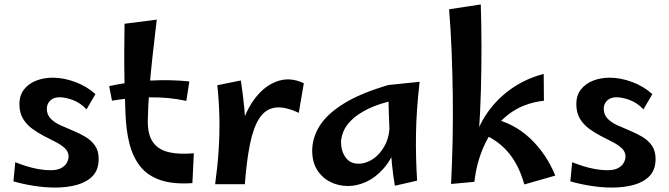

<svg xmlns="http://www.w3.org/2000/svg" viewBox="-20 -824 3014 865"><path d="M229.2 21Q181.2 21 131.2 13Q81.2 5 40.5 -7L48.8 -93.2Q71.8 -84 97.2 -75.9Q122.8 -67.8 151.2 -62.5Q179.8 -57.2 209.2 -57.2Q238.2 -57.2 255.8 -66.8Q273.2 -76.2 281.1 -90.8Q289 -105.2 289 -118.2Q289 -140.2 273 -155.5Q257 -170.8 231.8 -183.8Q206.5 -196.8 178.2 -211.2Q150 -225.8 124.8 -244.4Q99.5 -263 83.5 -289.6Q67.5 -316.2 67.5 -355Q67.5 -395 88.4 -421.2Q109.2 -447.5 143.2 -460.8Q177.2 -474 217.8 -474Q267 -474 319.2 -454.5Q371.5 -435 410 -400L369.8 -331.2Q341.5 -361.2 308 -373.5Q274.5 -385.8 247.5 -385.8Q221.8 -385.8 206.4 -371Q191 -356.2 191 -334Q191 -307.5 208 -289.9Q225 -272.2 251.5 -260.1Q278 -248 307.8 -235.8Q337.5 -223.5 364 -208Q390.5 -192.5 407.5 -168.8Q424.5 -145 424.5 -108Q424.5 -59 397.4 -31Q370.2 -3 325.9 9Q281.5 21 229.2 21Z M846.8 1Q760.2 7 702.9 -12.6Q645.5 -32.2 612.1 -74Q578.8 -115.8 563.1 -177.2Q547.5 -238.8 545.2 -316.5Q542.2 -392 540.9 -459.2Q539.5 -526.5 539.8 -589.8Q540 -653 541 -717L686.2 -735.5Q675.8 -647.2 667.1 -569.5Q658.5 -491.8 652.9 -420.6Q647.2 -349.5 645.8 -279.8Q645.2 -216 669.9 -182.4Q694.5 -148.8 741.5 -138.1Q788.5 -127.5 853.2 -133.5ZM819.5 -369.5Q742.2 -386.5 655.2 -385.5Q568.2 -384.5 484.5 -370.5L471.8 -436Q561.5 -456 657 -461Q752.5 -466 833 -457Z M1083 6 1047.2 -125.2Q1050.5 -211.2 1076.1 -281.9Q1101.8 -352.5 1144 -399.2Q1186.2 -446 1238.9 -461Q1291.5 -476 1348.8 -449L1326 -315.5Q1261.5 -345.8 1218 -338.9Q1174.5 -332 1147.6 -289.9Q1120.8 -247.8 1105.9 -173.5Q1091 -99.2 1083 6ZM1083 6H949.2Q960 -72 964.9 -146Q969.8 -220 968.4 -293.1Q967 -366.2 959 -440L1065 -461.5Q1075.2 -395 1080.6 -336.5Q1086 -278 1087.6 -223.5Q1089.2 -169 1087.8 -112.6Q1086.2 -56.2 1083 6Z M1547.2 14Q1504.8 14 1467.9 -4.6Q1431 -23.2 1408.8 -58.6Q1386.5 -94 1386.5 -145Q1386.5 -202 1419.4 -255.8Q1452.2 -309.5 1527.9 -356.8Q1603.5 -404 1730 -441L1763.5 -374Q1685.8 -357.2 1636.9 -332.8Q1588 -308.2 1561.8 -281.4Q1535.5 -254.5 1526 -228.6Q1516.5 -202.8 1516.5 -182.8Q1516.5 -143.8 1536.8 -115.1Q1557 -86.5 1594.5 -86.5Q1628.8 -86.5 1661.1 -108.2Q1693.5 -130 1714.9 -170.9Q1736.2 -211.8 1735.5 -270.5L1793.8 -314Q1788 -225 1764.4 -162.8Q1740.8 -100.5 1705.1 -61.5Q1669.5 -22.5 1628.6 -4.2Q1587.8 14 1547.2 14ZM1759 12.8Q1751.5 -28.2 1745.9 -84.5Q1740.2 -140.8 1736.9 -199.6Q1733.5 -258.5 1731.8 -310.9Q1730 -363.2 1729.5 -398.6Q1729 -434 1730 -441L1870.5 -455.5Q1855.8 -328.5 1854.1 -221.1Q1852.5 -113.8 1859.2 -10.2Z M2342.2 7Q2328.5 -41.5 2309.4 -78Q2290.2 -114.5 2266.2 -141.6Q2242.2 -168.8 2213.1 -188.8Q2184 -208.8 2148.8 -224.8L2197 -290.5Q2295 -269.5 2367.9 -201Q2440.8 -132.5 2481.8 -33ZM2117.2 -4.8 2107 -154.5Q2122.8 -233.8 2166.4 -302.1Q2210 -370.5 2277.4 -419.8Q2344.8 -469 2429.5 -491L2430.5 -370.2Q2336 -359.5 2269.8 -307.8Q2203.5 -256 2165.6 -177.4Q2127.8 -98.8 2117.2 -4.8ZM2117.2 -4.8 2012.2 4.8Q2017 -90.2 2019.1 -191.1Q2021.2 -292 2019.9 -393.8Q2018.5 -495.5 2014.6 -593.9Q2010.8 -692.2 2003.2 -782.2L2146 -804Q2152 -616 2146.5 -414.4Q2141 -212.8 2117.2 -4.8Z M2738.2 21Q2690.2 21 2640.2 13Q2590.2 5 2549.5 -7L2557.8 -93.2Q2580.8 -84 2606.2 -75.9Q2631.8 -67.8 2660.2 -62.5Q2688.8 -57.2 2718.2 -57.2Q2747.2 -57.2 2764.8 -66.8Q2782.2 -76.2 2790.1 -90.8Q2798 -105.2 2798 -118.2Q2798 -140.2 2782 -155.5Q2766 -170.8 2740.8 -183.8Q2715.5 -196.8 2687.2 -211.2Q2659 -225.8 2633.8 -244.4Q2608.5 -263 2592.5 -289.6Q2576.5 -316.2 2576.5 -355Q2576.5 -395 2597.4 -421.2Q2618.2 -447.5 2652.2 -460.8Q2686.2 -474 2726.8 -474Q2776 -474 2828.2 -454.5Q2880.5 -435 2919 -400L2878.8 -331.2Q2850.5 -361.2 2817 -373.5Q2783.5 -385.8 2756.5 -385.8Q2730.8 -385.8 2715.4 -371Q2700 -356.2 2700 -334Q2700 -307.5 2717 -289.9Q2734 -272.2 2760.5 -260.1Q2787 -248 2816.8 -235.8Q2846.5 -223.5 2873 -208Q2899.5 -192.5 2916.5 -168.8Q2933.5 -145 2933.5 -108Q2933.5 -59 2906.4 -31Q2879.2 -3 2834.9 9Q2790.5 21 2738.2 21Z"/></svg>

Font: Marhey Light
Style: Regular
Weight: 300
Designer: Nur Syamsi & Bustanul Arifin
Foundry: Namelatype
Version: Version 1.000